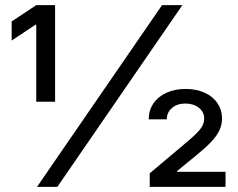

<svg xmlns="http://www.w3.org/2000/svg" viewBox="-20 -727 926 747"><path d="M610.4 -707H689.5L203.1 0H124ZM121.1 -630.9H118.2L25.4 -569.3V-643.6L121.1 -707H194.3V-331.1H121.1ZM562.5 -52.7 710.9 -177.7Q745.6 -207 760 -225.8Q774.4 -244.6 774.4 -265.6Q774.4 -291.5 753.4 -307.9Q732.4 -324.2 701.2 -324.2Q669.4 -324.2 649.2 -306.9Q628.9 -289.6 628.9 -262.7H558.6Q558.6 -297.4 576.7 -324.2Q594.7 -351.1 627.4 -366Q660.2 -380.9 702.1 -380.9Q744.6 -380.9 776.9 -366Q809.1 -351.1 826.4 -325Q843.8 -298.8 843.8 -266.6Q843.8 -241.2 833.7 -220Q823.7 -198.7 802.7 -176.3Q781.7 -153.8 744.1 -123L668.9 -61.5V-58.6H857.4V0H562.5Z"/></svg>

Font: Pretendard JP
Style: Regular
Weight: 400
Designer: Base glyphs from Inter by Rasmus Andersson; Hangeul glyphs from Noto Sans CJK(Source Han Sans) by Jang Soo-young and Kan
Foundry: Kil Hyung-jin
Version: Version 1.309